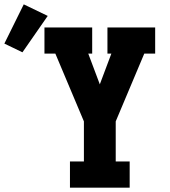

<svg xmlns="http://www.w3.org/2000/svg" viewBox="-158 -861 778 881"><path d="M163 0V-120H227V-304L96 -615H46V-735H265V-615H247L300 -474L353 -615H335V-735H554V-615H504L373 -304V-120H437V0ZM-55 -621 -138 -661 -49 -841 61 -788Z"/></svg>

Font: Iosevka Slab Heavy Extended
Style: Regular
Weight: 900
Width: 7
Monospace: yes
Designer: Belleve Invis
Foundry: Belleve Invis
Version: Version 11.1.0; ttfautohint (v1.8.3)